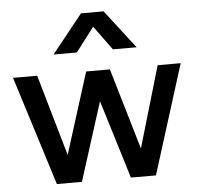

<svg xmlns="http://www.w3.org/2000/svg" viewBox="-53 -813 895 867"><g transform="rotate(-5 394.5 -379.0)"><path d="M170 0 14.5 -495H124L230 -127L346 -495H453.5L562 -127L670 -495H774.5L619 0H505.5L396.5 -355.5L283.5 0ZM206 -584 345.5 -758.5H448L582.5 -584H475L395 -693.5L311.5 -584Z"/></g></svg>

Font: Geologica Cursive
Style: Regular
Weight: 400
Designer: Sindre Bremnes, Frode Helland
Foundry: Monokrom Skriftforlag AS
Version: Version 1.010;gftools[0.9.28]